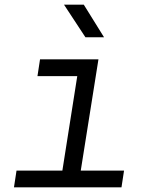

<svg xmlns="http://www.w3.org/2000/svg" viewBox="-20 -805 640 825"><path d="M40 0 51 -72H248L312 -478H141L152 -550H403L327 -72H513L502 0ZM347 -645 255 -785H340L427 -645Z"/></svg>

Font: JetBrains Mono NL Light
Style: Italic
Weight: 300
Italic angle: -9°
Designer: Philipp Nurullin, Konstantin Bulenkov
Foundry: JetBrains
Version: Version 2.304; ttfautohint (v1.8.4.7-5d5b)